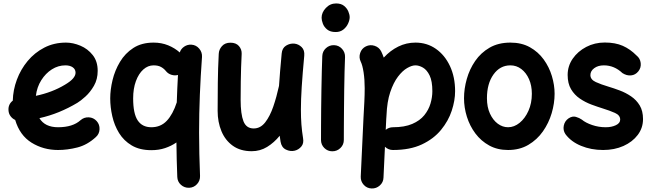

<svg xmlns="http://www.w3.org/2000/svg" viewBox="-20 -796 3698 1092"><path d="M524.9 -16.1Q476.6 28.3 420.2 42.7Q363.8 57.1 310.1 57.1Q226.6 57.1 159.4 15.4Q92.3 -26.4 66.4 -113.8Q50.3 -121.1 39.8 -135.5Q29.3 -149.9 28.3 -168.5Q25.9 -202.6 52.7 -223.6Q54.2 -284.2 75.9 -342.8Q97.7 -401.4 137.2 -449Q176.8 -496.6 231.9 -525.1Q287.1 -553.7 355.5 -553.7Q395.5 -553.7 437.3 -536.1Q479 -518.6 507.3 -482.9Q535.6 -447.3 535.6 -393.1Q535.6 -345.2 514.4 -308.3Q493.2 -271.5 465.8 -246.8Q438.5 -222.2 420.4 -211.4Q369.1 -180.7 315.2 -158.7Q261.2 -136.7 204.1 -124Q235.4 -72.3 310.1 -72.3Q393.6 -72.3 438 -112.3Q458 -129.9 484.9 -128.7Q511.7 -127.4 529.8 -107.4Q547.4 -87.9 546.1 -60.8Q544.9 -33.7 524.9 -16.1ZM352.1 -424.3Q311 -424.3 275.1 -401.6Q239.3 -378.9 214.6 -339.6Q189.9 -300.3 184.1 -251Q276.9 -270.5 349.1 -314Q381.3 -333 395.5 -349.9Q409.7 -366.7 409.7 -382.3Q409.7 -401.9 393.8 -413.1Q377.9 -424.3 352.1 -424.3Z M1068.8 -542Q1095.7 -540 1113 -519.5Q1130.4 -499 1128.9 -472.2Q1121.1 -364.3 1116.7 -257.3Q1112.3 -150.4 1112.3 -42.5Q1112.3 19 1113.8 80.6Q1115.2 142.1 1117.7 204.6Q1118.7 231.4 1100.6 251.2Q1082.5 271 1055.7 272Q1028.8 272.9 1009 255.1Q989.3 237.3 988.3 210.4Q986.3 161.6 985.1 112.3Q983.9 63 983.4 14.2Q954.6 34.2 919.2 46.1Q883.8 58.1 840.8 58.1Q774.4 58.1 729.2 31.2Q684.1 4.4 657.2 -39.3Q630.4 -83 618.7 -134.8Q606.9 -186.5 606.9 -236.3Q606.9 -285.6 620.1 -340.6Q633.3 -395.5 662.4 -444.1Q691.4 -492.7 738.5 -523.2Q785.6 -553.7 853.5 -553.7Q898.4 -553.7 936.3 -538.3Q974.1 -522.9 1002.4 -497.6Q1008.8 -518.1 1027.6 -530.8Q1046.4 -543.5 1068.8 -542ZM737.3 -236.3Q737.3 -149.9 763.2 -111.1Q789.1 -72.3 840.8 -72.3Q894 -72.3 928.7 -109.1Q963.4 -146 985.4 -213.9Q987.8 -291 992.2 -369.6Q974.1 -364.7 955.1 -370.6Q936 -376.5 923.8 -391.6Q912.6 -405.8 896 -415Q879.4 -424.3 853.5 -424.3Q821.3 -424.3 794.9 -400.6Q768.6 -377 752.9 -334.5Q737.3 -292 737.3 -236.3Z M1710.4 -479Q1700.7 -374.5 1696 -301.5Q1691.4 -228.5 1691.4 -173.3Q1691.4 -127 1694.3 -88.1Q1697.3 -49.3 1703.6 -10.3Q1709 19.5 1693.6 37.6Q1678.2 55.7 1656.2 61Q1630.9 66.9 1606 54.7Q1581.1 42.5 1575.7 9.8Q1572.8 -7.3 1570.8 -23.9Q1539.1 15.1 1499.3 39.6Q1459.5 64 1411.6 64Q1347.7 64 1304.4 33.2Q1261.2 2.4 1239.5 -49.8Q1217.8 -102.1 1217.8 -165.5Q1217.8 -243.7 1218.8 -325.4Q1219.7 -407.2 1224.1 -489.7Q1225.1 -514.2 1242.4 -533.7Q1259.8 -553.2 1290.5 -553.2Q1322.3 -553.2 1338.9 -534.2Q1355.5 -515.1 1354.5 -489.7Q1352.5 -451.2 1351.3 -413.6Q1350.1 -376 1349.4 -331.8Q1348.6 -287.6 1348.6 -228.5Q1348.6 -147 1364.7 -106.2Q1380.9 -65.4 1422.9 -65.4Q1461.4 -65.4 1488.5 -100.3Q1515.6 -135.3 1534.4 -190.2Q1553.2 -245.1 1566.4 -305.7L1566.9 -308.1Q1569.3 -347.2 1573.2 -392.6Q1577.1 -438 1582 -491.2Q1584.5 -522.5 1606.9 -536.4Q1629.4 -550.3 1654.3 -547.9Q1677.7 -545.4 1695.6 -528.1Q1713.4 -510.7 1710.4 -479Z M1809.1 -694.8Q1809.1 -725.1 1833.3 -750.7Q1857.4 -776.4 1891.6 -776.4Q1919.9 -776.4 1936.8 -762.7Q1953.6 -749 1961.2 -730.7Q1968.8 -712.4 1968.8 -698.2Q1968.8 -681.6 1959.7 -661.9Q1950.7 -642.1 1932.9 -627.9Q1915 -613.8 1889.2 -613.8Q1858.4 -613.8 1840.8 -628.2Q1823.2 -642.6 1816.2 -661.6Q1809.1 -680.7 1809.1 -694.8ZM1880.4 -539.1Q1907.2 -538.1 1925.3 -518.1Q1943.4 -498 1942.4 -471.2Q1940.9 -437.5 1939.7 -389.4Q1938.5 -341.3 1937.7 -286.6Q1937 -231.9 1936.5 -177.7Q1936 -123.5 1935.8 -77.1Q1935.5 -30.8 1935.5 0Q1935.5 26.9 1916.3 45.7Q1897 64.5 1870.1 64.5Q1843.3 64.5 1824.5 45.7Q1805.7 26.9 1805.7 0Q1805.7 -31.2 1805.9 -77.6Q1806.2 -124 1806.6 -178.5Q1807.1 -232.9 1808.1 -288.1Q1809.1 -343.3 1810.3 -392.6Q1811.5 -441.9 1813 -477.1Q1814 -503.9 1833.7 -522Q1853.5 -540 1880.4 -539.1Z M2093.3 275.9Q2066.4 274.9 2048.6 255.1Q2030.8 235.4 2031.7 208.5L2047.4 -127.4Q2050.3 -175.3 2052.2 -216.8Q2054.2 -258.3 2054.2 -294.4Q2054.2 -343.8 2047.9 -384.8Q2041.5 -425.8 2031.7 -445.3Q2020 -469.2 2028.6 -494.9Q2037.1 -520.5 2061 -532.2Q2085 -543.9 2110.8 -535.4Q2136.7 -526.9 2148.4 -502.9Q2156.2 -486.8 2162.6 -468.3Q2199.7 -508.8 2245.4 -531.2Q2291 -553.7 2342.8 -553.7Q2408.2 -553.7 2459 -518.3Q2509.8 -482.9 2539.1 -420.4Q2568.4 -357.9 2568.4 -277.3Q2568.4 -224.6 2549.3 -166.5Q2530.3 -108.4 2488.5 -57.4Q2446.8 -6.3 2379.4 25.4Q2312 57.1 2214.8 57.1Q2188.5 57.1 2169.4 38.6L2161.1 214.4Q2160.2 241.2 2140.1 259Q2120.1 276.9 2093.3 275.9ZM2176.8 -119.6 2173.8 -57.6Q2191.9 -72.3 2214.8 -72.3Q2280.8 -72.3 2324.5 -91.1Q2368.2 -109.9 2393.1 -140.6Q2418 -171.4 2428.5 -207.3Q2439 -243.2 2439 -277.3Q2439 -334.5 2423.6 -366.5Q2408.2 -398.4 2385.7 -411.4Q2363.3 -424.3 2342.8 -424.3Q2322.3 -424.3 2295.7 -408.9Q2269 -393.6 2243.4 -359.9Q2217.8 -326.2 2199.5 -272Q2181.2 -217.8 2178.2 -139.6Q2178.2 -135.7 2177.7 -131.8Q2177.2 -124.5 2176.8 -119.6Z M2882.8 -553.7Q2946.8 -553.7 2993.9 -527.3Q3041 -501 3072.3 -457.8Q3103.5 -414.6 3118.9 -363.3Q3134.3 -312 3134.3 -262.7Q3134.3 -208.5 3117.7 -152.3Q3101.1 -96.2 3067.9 -48.8Q3034.7 -1.5 2985.1 27.8Q2935.5 57.1 2869.6 57.1Q2809.1 57.1 2762.5 31.5Q2715.8 5.9 2683.8 -36.9Q2651.9 -79.6 2635.5 -131.8Q2619.1 -184.1 2619.1 -237.3Q2619.1 -291 2634.8 -346.7Q2650.4 -402.3 2682.6 -449.2Q2714.8 -496.1 2764.6 -524.9Q2814.5 -553.7 2882.8 -553.7ZM2882.8 -424.3Q2823.7 -424.3 2786.6 -372.3Q2749.5 -320.3 2749.5 -237.3Q2749.5 -187 2766.6 -149.9Q2783.7 -112.8 2811 -92.5Q2838.4 -72.3 2869.6 -72.3Q2904.3 -72.3 2935.3 -97.4Q2966.3 -122.6 2985.6 -165.8Q3004.9 -209 3004.9 -262.7Q3004.9 -309.6 2988.8 -345.9Q2972.7 -382.3 2945.1 -403.3Q2917.5 -424.3 2882.8 -424.3Z M3610.4 -390.1Q3593.8 -369.6 3569.1 -367.2Q3544.4 -364.7 3520 -380.4Q3473.6 -424.3 3414.6 -424.3Q3381.3 -424.3 3359.6 -408.2Q3337.9 -392.1 3337.9 -369.1Q3337.9 -343.3 3368.7 -329.3Q3399.4 -315.4 3439 -303.7Q3470.2 -294.4 3504.6 -281.5Q3539.1 -268.6 3569.3 -248Q3599.6 -227.5 3618.4 -196.3Q3637.2 -165 3637.2 -118.7Q3637.2 -68.4 3607.2 -28.6Q3577.1 11.2 3525.9 34.2Q3474.6 57.1 3410.2 57.1Q3341.8 57.1 3284.7 33.4Q3227.5 9.8 3195.8 -33.2Q3181.2 -55.2 3186.5 -81.5Q3191.9 -107.9 3213.9 -123Q3235.8 -137.2 3255.6 -131.3Q3275.4 -125.5 3289.1 -115.7Q3310.5 -97.7 3347.7 -85Q3384.8 -72.3 3425.3 -72.3Q3458.5 -72.3 3482.9 -84Q3507.3 -95.7 3507.3 -115.7Q3507.3 -140.6 3477.5 -153.8Q3447.8 -167 3409.7 -178.7Q3378.4 -188.5 3343.5 -201.4Q3308.6 -214.4 3277.8 -235.4Q3247.1 -256.3 3227.8 -288.8Q3208.5 -321.3 3208.5 -369.6Q3208.5 -420.4 3237.3 -462.2Q3266.1 -503.9 3314.2 -529.1Q3362.3 -554.2 3419.4 -554.2Q3479.5 -554.2 3522 -535.4Q3564.5 -516.6 3600.1 -480.5Q3621.1 -463.9 3624 -437.3Q3627 -410.6 3610.4 -390.1Z"/></svg>

Font: Mikhak-DS1-FD Bold
Style: Bold
Weight: 700
Designer: Amin Abedi
Version: Version 3.2